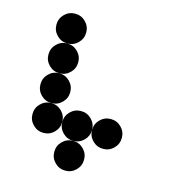

<svg xmlns="http://www.w3.org/2000/svg" viewBox="-104 -768 754 851"><g transform="rotate(15 273.5 -342.0)"><path d="M205.1 -615.2Q205.1 -586.9 185.1 -566.9Q165 -546.9 136.7 -546.9Q108.4 -546.9 88.4 -566.9Q68.4 -586.9 68.4 -615.2Q68.4 -643.6 88.4 -663.6Q108.4 -683.6 136.7 -683.6Q165 -683.6 185.1 -663.6Q205.1 -643.6 205.1 -615.2ZM205.1 -478.5Q205.1 -450.2 185.1 -430.2Q165 -410.2 136.7 -410.2Q108.4 -410.2 88.4 -430.2Q68.4 -450.2 68.4 -478.5Q68.4 -506.8 88.4 -526.9Q108.4 -546.9 136.7 -546.9Q165 -546.9 185.1 -526.9Q205.1 -506.8 205.1 -478.5ZM205.1 -341.8Q205.1 -313.5 185.1 -293.5Q165 -273.4 136.7 -273.4Q108.4 -273.4 88.4 -293.5Q68.4 -313.5 68.4 -341.8Q68.4 -370.1 88.4 -390.1Q108.4 -410.2 136.7 -410.2Q165 -410.2 185.1 -390.1Q205.1 -370.1 205.1 -341.8ZM205.1 -205.1Q205.1 -176.8 185.1 -156.7Q165 -136.7 136.7 -136.7Q108.4 -136.7 88.4 -156.7Q68.4 -176.8 68.4 -205.1Q68.4 -233.4 88.4 -253.4Q108.4 -273.4 136.7 -273.4Q165 -273.4 185.1 -253.4Q205.1 -233.4 205.1 -205.1ZM341.8 -68.4Q341.8 -40 321.8 -20Q301.8 0 273.4 0Q245.1 0 225.1 -20Q205.1 -40 205.1 -68.4Q205.1 -96.7 225.1 -116.7Q245.1 -136.7 273.4 -136.7Q301.8 -136.7 321.8 -116.7Q341.8 -96.7 341.8 -68.4ZM341.8 -205.1Q341.8 -176.8 321.8 -156.7Q301.8 -136.7 273.4 -136.7Q245.1 -136.7 225.1 -156.7Q205.1 -176.8 205.1 -205.1Q205.1 -233.4 225.1 -253.4Q245.1 -273.4 273.4 -273.4Q301.8 -273.4 321.8 -253.4Q341.8 -233.4 341.8 -205.1ZM478.5 -205.1Q478.5 -176.8 458.5 -156.7Q438.5 -136.7 410.2 -136.7Q381.8 -136.7 361.8 -156.7Q341.8 -176.8 341.8 -205.1Q341.8 -233.4 361.8 -253.4Q381.8 -273.4 410.2 -273.4Q438.5 -273.4 458.5 -253.4Q478.5 -233.4 478.5 -205.1Z"/></g></svg>

Font: DatDot
Style: Bold
Weight: 700
Designer: GGBot
Version: 1.00